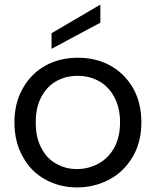

<svg xmlns="http://www.w3.org/2000/svg" viewBox="-20 -809 680 838"><path d="M316 9C316 9 316 9 316 9C368 9 415 -3 458 -26C501 -49 535 -83 560 -126C585 -169 597 -218 597 -275C597 -275 597 -275 597 -275C597 -332 585 -381 561 -424C536 -467 503 -500 461 -523C419 -546 372 -557 320 -557C320 -557 320 -557 320 -557C268 -557 221 -546 179 -523C137 -500 104 -467 80 -424C55 -381 43 -331 43 -275C43 -275 43 -275 43 -275C43 -218 55 -169 79 -126C102 -83 135 -49 177 -26C218 -3 265 9 316 9ZM316 -71C316 -71 316 -71 316 -71C283 -71 253 -79 226 -94C199 -109 177 -131 161 -162C144 -193 136 -230 136 -275C136 -275 136 -275 136 -275C136 -319 144 -356 161 -387C178 -418 200 -441 228 -456C255 -471 286 -478 319 -478C319 -478 319 -478 319 -478C352 -478 382 -471 410 -456C438 -441 461 -418 478 -387C495 -356 504 -319 504 -275C504 -275 504 -275 504 -275C504 -231 495 -194 478 -163C460 -132 437 -109 408 -94C379 -79 349 -71 316 -71ZM418 -789C418 -789 205 -664 205 -664C205 -664 205 -596 205 -596C205 -596 418 -710 418 -710C418 -710 418 -789 418 -789Z"/></svg>

Font: Girnar Poppins
Style: Regular
Weight: 500
Designer: Ninad Kale (Devanagari), Jonny Pinhorn (Latin)
Foundry: Indian Type Foundry
Version: ""